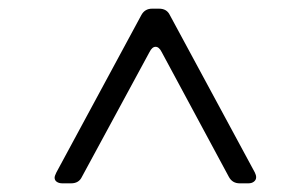

<svg xmlns="http://www.w3.org/2000/svg" viewBox="-20 -759 681 443"><path d="M144 -336H124Q116 -336 111 -339.5Q106 -343 106 -349Q106 -353 110 -361L306 -724Q314 -739 331 -739H347Q365 -739 372 -724L568 -361Q571 -355 571 -350Q571 -344 566 -340Q561 -336 553 -336H533Q516 -336 508 -351L353 -639Q347 -651 339 -651Q331 -651 325 -639L169 -351Q162 -336 144 -336Z"/></svg>

Font: Shippori Mincho B1 Medium
Style: Regular
Weight: 500
Designer: FONTDASU
Foundry: FONTDASU / Google Inc. / but / Adobe
Version: Version 3.110; ttfautohint (v1.8.3)